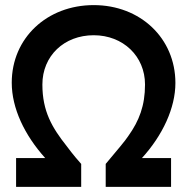

<svg xmlns="http://www.w3.org/2000/svg" viewBox="-20 -732 733 752"><path d="M43 0H298V-90C288 -101 267 -125 241 -160C184 -232 146 -296 146 -401C146 -513 231 -594 347 -594C462 -594 548 -512 548 -401C548 -318 525 -259 483 -200C471 -181 439 -144 394 -90V0H650V-113H536C617 -202 667 -309 667 -407C667 -582 530 -712 347 -712C164 -712 26 -583 26 -408C26 -308 76 -203 157 -113H43Z"/></svg>

Font: Easer Grotesk Medium
Style: Regular
Weight: 500
Designer: Boardeaser, Bonnie Shaver-Troup, Thomas Jockin
Foundry: Lexend
Version: Version 1.001;Glyphs 3.1.2 (3151)